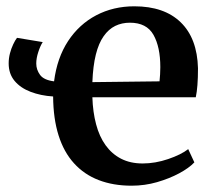

<svg xmlns="http://www.w3.org/2000/svg" viewBox="-20 -578 676 609"><path d="M397.5 11Q339 11 293 -6.8Q247 -24.5 214.8 -60Q182.5 -95.5 165.8 -148.5Q149 -201.5 148.5 -272Q109 -274.5 77 -286.8Q45 -299 26.2 -321.5Q7.5 -344 7.5 -377Q7.5 -393 11.5 -408.5Q15.5 -424 21.8 -437.2Q28 -450.5 34 -458L115.5 -444.5Q108 -433 101.5 -413.2Q95 -393.5 95 -376.5Q95 -357 107 -340.5Q119 -324 151.5 -320Q161 -394.5 196 -447.8Q231 -501 285.2 -529.5Q339.5 -558 406 -558Q501 -558 553.2 -507.2Q605.5 -456.5 608 -361.5Q608 -330.5 606.2 -308.2Q604.5 -286 601 -269.5H273Q274.5 -222.5 284.8 -183.8Q295 -145 315 -117.2Q335 -89.5 364.2 -74.5Q393.5 -59.5 432.5 -59.5Q472.5 -59.5 513.5 -73.5Q554.5 -87.5 577 -105L596.5 -63Q579.5 -45 548.2 -28.2Q517 -11.5 478 -0.2Q439 11 397.5 11ZM273 -317.5 486 -320Q487 -330 487.8 -342.2Q488.5 -354.5 488.5 -365Q488.5 -429 466.8 -467.5Q445 -506 392 -506Q366.5 -506 345.5 -495.8Q324.5 -485.5 308.8 -463.2Q293 -441 284 -405Q275 -369 273 -317.5Z"/></svg>

Font: Merriweather 48pt SemiBold
Style: Regular
Weight: 600
Version: Version 2.100